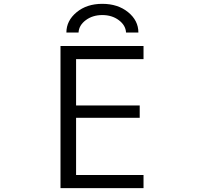

<svg xmlns="http://www.w3.org/2000/svg" viewBox="-20 -967 1040 987"><path d="M383.8 -799.8H321.3Q321.3 -860.4 373.5 -903.8Q425.8 -947.3 505.9 -947.3Q585.9 -947.3 638.7 -904.3Q691.4 -861.3 691.4 -799.8H627.9Q626 -836.9 590.8 -863.3Q555.7 -889.6 505.9 -889.6Q456.1 -889.6 420.9 -863.3Q385.7 -836.9 383.8 -799.8ZM291 -730.5H717.8V-663.1H371.1V-424.8H698.2V-361.3H371.1V-67.4H717.8V0H291Z"/></svg>

Font: GenEi Gothic M SemiLight
Style: Regular
Weight: 350
Designer: o_tamon (Modified); [Source Han Sans]
Ryoko NISHIZUKA  (kana & ideographs); Paul D. Hunt (Latin, Greek & Cyrillic); Wenl
Version: Version 1.1a;Original Version 1.004